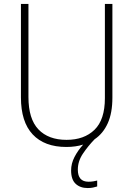

<svg xmlns="http://www.w3.org/2000/svg" viewBox="-20 -734 674 972"><path d="M374 125Q374 186 428 186Q441 186 453 184Q465 182 472 180V210Q463 213 451 215.5Q439 218 424 218Q386 218 363 196.5Q340 175 340 129Q340 94 357 61Q374 28 401 -2Q363 10 316 10Q205 10 145.5 -53.5Q86 -117 86 -241V-714H124V-243Q124 -132 174.5 -79Q225 -26 317 -26Q406 -26 458.5 -77Q511 -128 511 -237V-714H549V-240Q549 -162 525.5 -110Q502 -58 459 -29Q426 5 400 43.5Q374 82 374 125Z"/></svg>

Font: Noto Sans Gujarati UI SemiCondensed ExtraLight
Style: Regular
Weight: 200
Width: 4
Designer: Jelle Bosma - Monotype Design Team, Universal Thirst
Foundry: Monotype Imaging Inc.
Version: Version 2.106; ttfautohint (v1.8.4.7-5d5b)